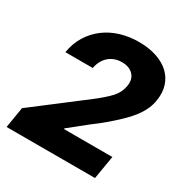

<svg xmlns="http://www.w3.org/2000/svg" viewBox="-169 -874 976 1012"><g transform="rotate(30 319.0 -368.5)"><path d="M29.1 -126.4 333.1 -358.7Q359 -378.9 379.4 -396.8Q399.9 -414.8 414.8 -431.1Q443.5 -462.4 451 -503.6Q459.2 -548.7 434.3 -574.6Q409.8 -600.1 365.4 -600.1Q341.6 -600.1 321.4 -592.7Q301.1 -585.2 285.9 -571.6Q270.6 -557.9 260.5 -538.9Q250.4 -519.9 246.4 -496.4H79.5Q89.1 -554.7 117 -599.4Q144.9 -644.2 185.9 -674.9Q226.9 -705.6 278.9 -721.4Q331 -737.2 388.5 -737.2Q450.6 -737.2 498.2 -721.2Q545.8 -705.3 576.3 -676.3Q606.9 -647.4 619.5 -606.9Q632.1 -566.4 623.9 -517.4Q619.7 -490.8 609.7 -467.3Q599.8 -443.9 585.6 -422.8Q571.4 -401.6 554.2 -382.5Q536.9 -363.3 518.1 -345.2Q492.2 -320.3 457.6 -290.7Q422.9 -261 376.4 -226.6L276.3 -146.3L275.2 -141.7H570.3L546.5 0H8.2Z"/></g></svg>

Font: Inter P Extra Bold
Style: Italic
Weight: 800
Italic angle: 9.39999°
Designer: Rasmus Andersson
Foundry: rsms
Version: Version 3.018;git-588b23468